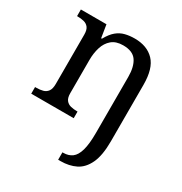

<svg xmlns="http://www.w3.org/2000/svg" viewBox="-181 -679 998 1053"><g transform="rotate(30 317.5 -153.0)"><path d="M337 240V193H343Q375 193 397.5 176.5Q420 160 431.5 119.5Q443 79 443 9V-345Q443 -410 418.5 -446Q394 -482 333 -482Q288 -482 261.5 -459.5Q235 -437 223.5 -400Q212 -363 212 -320V-109Q212 -80 223.5 -65.5Q235 -51 253.5 -46.5Q272 -42 294 -42H297V0H28V-42H36Q59 -42 77.5 -47Q96 -52 107 -67.5Q118 -83 118 -114V-426Q118 -456 106.5 -470.5Q95 -485 76.5 -489.5Q58 -494 36 -494H33V-536H195L208 -455H213Q234 -493 257.5 -512.5Q281 -532 309 -539Q337 -546 369 -546Q448 -546 492.5 -499.5Q537 -453 537 -350V8Q537 97 513 148Q489 199 447.5 219.5Q406 240 352 240Z"/></g></svg>

Font: Noto Serif Tamil
Style: Italic
Weight: 400
Italic angle: -12°
Designer: Indian Type Foundry, Tom Grace, and the Monotype Design Team
Foundry: Monotype Imaging Inc.
Version: Version 2.003